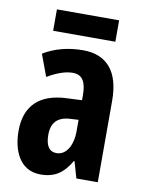

<svg xmlns="http://www.w3.org/2000/svg" viewBox="-82 -771 629 839"><g transform="rotate(10 232.0 -351.5)"><path d="M378 -713H102V-618H378ZM246 -557C180 -557 120 -541 71 -511L107 -414C151 -440 188 -452 219 -452C261 -452 279 -423 279 -363V-341L211 -338C94 -333 29 -275 29 -161C29 -73 65 10 156 10C220 10 257 -17 290 -73H293L314 0H409V-362C409 -491 352 -557 246 -557ZM242 -252 279 -254V-204C279 -137 250 -94 209 -94C177 -94 160 -118 160 -167C160 -221 187 -249 242 -252Z"/></g></svg>

Font: Noto Sans Ethiopic ExtraCondensed
Style: Bold
Weight: 700
Width: 2
Designer: Monotype Design Team
Foundry: Monotype Imaging Inc.
Version: Version 2.102